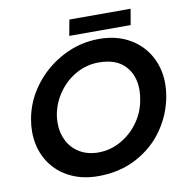

<svg xmlns="http://www.w3.org/2000/svg" viewBox="-92 -936 1013 1038"><g transform="rotate(-10 415.0 -416.5)"><path d="M801 -349Q807 -384 807 -415Q807 -501 768.5 -569.5Q730 -638 659.5 -677Q589 -716 496 -716Q391 -716 297 -667Q203 -618 139.5 -534.5Q76 -451 59 -351Q53 -317 53 -284Q53 -199 91.5 -131Q130 -63 201 -24.5Q272 14 365 14Q484 14 577 -36Q670 -86 727 -168.5Q784 -251 801 -349ZM664 -407Q664 -379 658 -350Q647 -286 608 -231.5Q569 -177 511 -144.5Q453 -112 388 -112Q330 -112 286.5 -137.5Q243 -163 220 -207Q197 -251 197 -306Q197 -332 201 -353Q213 -418 252 -472.5Q291 -527 348.5 -559Q406 -591 472 -591Q567 -591 615.5 -540Q664 -489 664 -407ZM693 -847H357L341 -760H678Z"/></g></svg>

Font: Geom SemiBold
Style: Bold Italic
Weight: 600
Italic angle: -10°
Version: Version 1.102